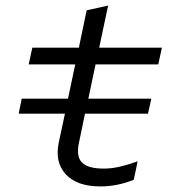

<svg xmlns="http://www.w3.org/2000/svg" viewBox="-20 -659 640 689"><path d="M58 -305H224L250 -428H83L96 -488H263L291 -622L368 -639L336 -488H561L548 -428H323L297 -305H523L511 -251H285L263 -145Q253 -96 275 -75Q297 -54 352 -54Q380 -54 408.5 -60.5Q437 -67 474 -80L460 -14Q431 -2 400.5 4Q370 10 341 10Q256 10 216 -33.5Q176 -77 191 -148L213 -251H47Z"/></svg>

Font: Red Hat Mono
Style: Italic
Weight: 300
Italic angle: -12°
Monospace: yes
Designer: Pentagram, MCKL
Foundry: Pentagram, MCKL
Version: Version 1.023